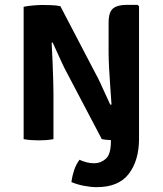

<svg xmlns="http://www.w3.org/2000/svg" viewBox="-20 -574 671 792"><path d="M308 85Q321.5 91.5 337 95.5Q352.5 99.5 368.5 99.5Q395.5 99.5 416.5 81Q437.5 62.5 437.5 9V4Q427 3.5 417.2 2.5Q407.5 1.5 400 0L253 -279.5Q246 -292 235.2 -315.5Q224.5 -339 213.8 -362.5Q203 -386 197 -399L193 -397.5Q195 -362.5 196.8 -320.8Q198.5 -279 199.5 -243Q200.5 -207 200.5 -189.5V0Q184 3 168.5 4Q153 5 140.5 5Q128.5 5 111 4Q93.5 3 77.5 0V-546Q93.5 -549.5 117 -551.5Q140.5 -553.5 153 -553.5Q165.5 -553.5 189.5 -552.8Q213.5 -552 229 -548.5L375 -269Q382 -257 393.8 -231.8Q405.5 -206.5 417 -181Q428.5 -155.5 435 -142L440 -143Q438 -173 435 -213.8Q432 -254.5 430 -293Q428 -331.5 428 -354.5V-480Q428 -524 446.2 -539Q464.5 -554 503 -554H548L553.5 -548V-2Q553.5 87.5 511.5 142.8Q469.5 198 379 198Q354.5 198 326.2 192.5Q298 187 274.5 177Q277.5 153 285.5 128.8Q293.5 104.5 308 85Z"/></svg>

Font: Signika SC SemiBold
Style: Regular
Weight: 600
Designer: Anna Giedryś
Foundry: Anna Giedryś
Version: Version 2.000; ttfautohint (v1.8.3) -l 8 -r 50 -G 200 -x 9 -